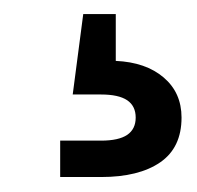

<svg xmlns="http://www.w3.org/2000/svg" viewBox="-20 -43 275 268"><path d="M64 153.3H121.1Q145.5 153.3 157.5 145.3Q169.4 137.2 169.4 121.1Q169.4 105 157.5 96.9Q145.5 88.9 121.1 88.9H81.5L96.2 -23.4H141.6V0V42Q183.6 43.9 208.5 65.2Q233.4 86.4 233.4 121.1Q233.4 163.1 203.6 183.6Q173.8 204.1 121.1 204.1H64Z"/></svg>

Font: Intratopia Thin
Style: Regular
Weight: 100
Designer: Rasmus Andersson
Foundry: rsms
Version: Version 3.000;Glyphs 3.2.3 (3260)